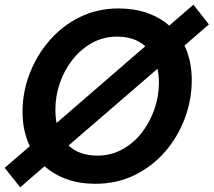

<svg xmlns="http://www.w3.org/2000/svg" viewBox="-24 -767 910 818"><path d="M62 31 -4 -52 103 -144Q72 -209 72 -291Q72 -374 102 -452.5Q132 -531 186.5 -594Q241 -657 316 -694Q391 -731 481 -731Q548 -731 602.5 -712Q657 -693 697 -658L800 -747L866 -663L762 -573Q793 -508 793 -426Q793 -342 763.5 -263Q734 -184 679.5 -121Q625 -58 549.5 -21Q474 16 382 16Q315 16 260.5 -3.5Q206 -23 166 -59ZM212 -300Q212 -270 217 -243L595 -570Q549 -611 475 -611Q417 -611 369 -584.5Q321 -558 286 -514Q251 -470 231.5 -414.5Q212 -359 212 -300ZM391 -104Q448 -104 496 -130Q544 -156 579 -200.5Q614 -245 633.5 -300.5Q653 -356 653 -414Q653 -446 647 -474L268 -147Q314 -104 391 -104Z"/></svg>

Font: Wix Madefor Text
Style: Bold Italic
Weight: 700
Italic angle: -12°
Designer: Dalton Maag Ltd
Foundry: Dalton Maag Ltd
Version: Version 3.100